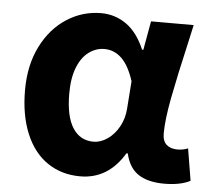

<svg xmlns="http://www.w3.org/2000/svg" viewBox="-46 -626 761 689"><g transform="rotate(5 334.5 -281.0)"><path d="M43 -277.6Q43 -368.4 77.4 -436.1Q111.8 -503.8 168.5 -540Q225.2 -576.2 291.4 -576.2Q342 -576.2 382.6 -547.5Q423.2 -518.8 448.8 -458.4H453.4L472 -562.4H625.6L611.8 -500Q582.8 -374 567.6 -294.5Q552.4 -215 552.4 -165.6Q552.4 -138 567 -125.3Q581.6 -112.6 607 -112.6Q626.2 -112.6 644.2 -119.8L663.2 -4.8Q628 13.8 569.6 13.8Q510.8 13.8 476.3 -9Q441.8 -31.8 430.2 -83H425.4Q367.6 13.8 266.8 13.8Q199.6 13.8 148.8 -20.7Q98 -55.2 70.5 -121.4Q43 -187.6 43 -277.6ZM413.8 -243.8 421 -342.4Q403.2 -397.6 376.5 -423.3Q349.8 -449 314 -449Q284.8 -449 259 -430.6Q233.2 -412.2 217.7 -373.9Q202.2 -335.6 202.2 -279.2Q202.2 -197 228.7 -155.6Q255.2 -114.2 303.4 -114.2Q329.6 -114.2 354.5 -131.6Q379.4 -149 395.5 -178.7Q411.6 -208.4 413.8 -243.8Z"/></g></svg>

Font: 寒蝉端黑体 Light
Style: Regular
Weight: 300
Designer: ChillDuanSans {Warren2060}; 
Source Han Sans {Ryoko NISHIZUKA 西塚涼子 (kana, bopomofo & ideographs); Paul D. Hunt (Latin, G
Foundry: ChillType&Adobe
Version: Version 1.300;Glyphs 3.3 (3306)